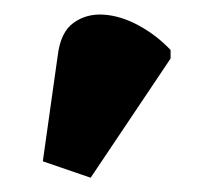

<svg xmlns="http://www.w3.org/2000/svg" viewBox="-20 -849 299 269"><path d="M107 -600 40 -623 61 -772Q65 -804 83 -817Q101 -830 125 -828.5Q149 -827 174 -813.5Q199 -800 219 -779V-767Z"/></svg>

Font: Noto Serif Condensed Black
Style: Regular
Weight: 900
Width: 3
Designer: Monotype Design Team
Foundry: Monotype Imaging Inc.
Version: Version 2.015; ttfautohint (v1.8.4.7-5d5b)